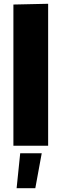

<svg xmlns="http://www.w3.org/2000/svg" viewBox="-20 -772 327 1017"><path d="M51 -748 235 -752V0H51ZM87 40H201L167 225H68Z"/></svg>

Font: Murecho ExtraBold
Style: Regular
Weight: 800
Designer: Neil Summerour
Foundry: Positype
Version: Version 1.010; ttfautohint (v1.8.3)